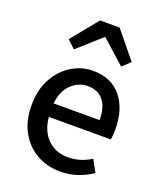

<svg xmlns="http://www.w3.org/2000/svg" viewBox="-143 -855 802 957"><g transform="rotate(20 258.5 -376.0)"><path d="M289.1 12.2Q221.2 12.2 165.5 -19.3Q109.9 -50.8 77.1 -109.6Q44.4 -168.5 44.4 -251.5Q44.4 -333 77.4 -392.6Q110.4 -452.1 162.8 -484.1Q215.3 -516.1 273.9 -516.1Q373 -516.1 425.8 -450.7Q478.5 -385.3 478.5 -277.8Q478.5 -262.7 477.3 -248.5Q476.1 -234.4 474.1 -224.6H145.5Q151.9 -151.9 194.1 -109.9Q236.3 -67.9 302.2 -67.9Q336.9 -67.9 367.2 -77.4Q397.5 -86.9 424.8 -104.5L459.5 -41Q424.3 -16.6 381.8 -2.2Q339.4 12.2 289.1 12.2ZM144.5 -295.9H388.7Q388.7 -362.8 359.9 -399.2Q331.1 -435.5 275.9 -435.5Q227.5 -435.5 189.7 -399.4Q151.9 -363.3 144.5 -295.9ZM147.5 -583.5 106 -622.6 221.2 -763.7H324.7L439.9 -622.6L398.4 -583.5L274.9 -693.8H271Z"/></g></svg>

Font: Akatab SemiBold
Style: Regular
Weight: 600
Designer: SIL Global
Foundry: SIL Global
Version: Version 4.100